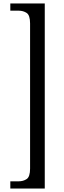

<svg xmlns="http://www.w3.org/2000/svg" viewBox="-20 -819 364 1098"><path d="M236 259H39V218H86Q113 218 132.5 205Q152 192 152 145V-685Q152 -732 132.5 -745Q113 -758 86 -758H39V-799H236Z"/></svg>

Font: Noto Serif Sinhala Condensed
Style: Regular
Weight: 400
Width: 3
Designer: Jelle Bosma - Monotype Design Team
Foundry: Monotype Imaging Inc.
Version: Version 2.007; ttfautohint (v1.8.4.7-5d5b)